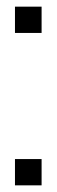

<svg xmlns="http://www.w3.org/2000/svg" viewBox="-20 -557 170 577"><path d="M25 -458V-537H105V-458ZM25 0V-79H105V0Z"/></svg>

Font: Commune Nuit Debout
Style: Regular
Weight: 400
Designer: Sébastien Marchal
Foundry: Sébastien Marchal
Version: Version 1.003;PS 1.3;hotconv 1.0.88;makeotf.lib2.5.647800